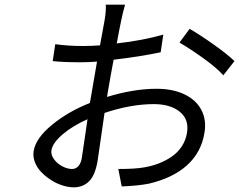

<svg xmlns="http://www.w3.org/2000/svg" viewBox="-20 -781 1029 826"><path d="M289.8 -54Q306.1 -54 316.9 -66.1Q327.8 -78.1 331.7 -100.1Q334.9 -120 343.8 -181.5Q352.6 -242.9 356.5 -268.1Q293 -240.1 249.8 -203.3Q206.7 -166.5 201.3 -134.9Q198.2 -114.7 212.7 -95.3Q227.3 -76 249.1 -65Q271 -54 289.8 -54ZM445.7 -396 440.3 -364Q555.4 -399.1 654.1 -399.1Q722.7 -399.1 772.7 -375.5Q822.8 -351.9 845.9 -308.8Q869 -265.6 859.7 -209.9Q845.9 -125.4 785 -70.3Q724.1 -15.3 621.4 8.9Q573.9 18.5 503.6 21L489 -54Q563.2 -54 601.2 -61.1Q634.6 -66.8 664.1 -78.3Q693.5 -89.8 719.1 -107.4Q744.7 -125 761.9 -151.1Q779.1 -177.2 784.4 -209.2Q794 -267.8 753.2 -300.4Q712.4 -333.1 642 -333.1Q543 -333.1 429.7 -295.1Q403.4 -109.7 400.2 -90.9Q389.9 -28.1 363.8 -1.6Q337.7 24.9 296.9 24.9Q274.9 24.9 249.3 16.9Q223.7 8.9 200.3 -6Q176.8 -21 158.2 -40Q139.6 -58.9 130.1 -83.3Q120.7 -107.6 125 -132.1Q134.2 -187.1 204.2 -244.3Q274.1 -301.5 366.8 -338.1L376.1 -392Q392.8 -490.8 397.4 -516Q362.2 -513.1 327.1 -513.1Q252.8 -513.1 206.7 -518.1L217.7 -590.9Q272.4 -583.1 336.6 -583.1Q375 -583.1 410.2 -585.9Q429.7 -692.8 430 -693.9Q437.1 -736.9 435 -761H518.1Q509.6 -732.2 502.1 -696Q495.4 -665.5 482.2 -594.1Q596.2 -607.2 682.5 -632.1L671.2 -556.1Q583.5 -537.6 468.8 -524.1Q454.9 -451 445.7 -396ZM752.1 -598 795.8 -657Q844.5 -628.6 902.7 -587Q960.9 -545.5 988.6 -518.1L940.7 -457Q913.7 -487.9 857.4 -528.6Q801.1 -569.2 752.1 -598Z"/></svg>

Font: Karasuma Gothic
Style: Italic
Weight: 400
Italic angle: -9.39999°
Designer: Rasmus Andersson / Ryoko Nishizuka
Foundry: Genbu
Version: Version 1.00